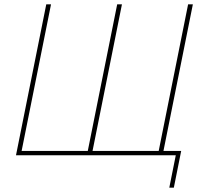

<svg xmlns="http://www.w3.org/2000/svg" viewBox="-20 -718 953 888"><path d="M763 150 793 0H54L194 -698H216L80 -20H386L522 -698H544L408 -20H714L850 -698H872L736 -20H818L784 150Z"/></svg>

Font: IBM Plex Sans Thin
Style: Italic
Weight: 100
Italic angle: -11.31°
Designer: Mike Abbink, Paul van der Laan, Pieter van Rosmalen
Foundry: Bold Monday
Version: Version 3.0